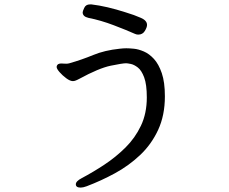

<svg xmlns="http://www.w3.org/2000/svg" viewBox="-20 -779 1040 871"><path d="M607 -622Q600 -622 593 -625Q555 -642 496 -664.5Q437 -687 381 -698Q355 -704 355 -723Q355 -728 362 -743Q369 -759 388 -759H394H395Q463 -751 550 -723Q590 -711 619 -698Q647 -686 647 -666Q647 -655 637 -638.5Q627 -622 607 -622ZM257 -491 280 -490Q288 -490 295 -492Q351 -508 403 -529.5Q455 -551 523 -558Q540 -560 553 -560Q566 -560 587 -558Q608 -556 632.5 -545.5Q657 -535 678.5 -511.5Q700 -488 714 -447Q728 -406 728 -342Q728 -256 697.5 -190Q667 -124 615.5 -75.5Q564 -27 501.5 7Q439 41 373 66Q357 72 346 72Q324 72 324 57Q324 43 351 29Q402 2 453.5 -32Q505 -66 549 -109.5Q593 -153 619.5 -209Q646 -265 646 -337Q646 -396 634 -428Q622 -460 605 -473Q588 -486 573 -489Q558 -492 552 -492Q536 -492 482.5 -481Q429 -470 339 -421Q339 -421 329 -416Q319 -411 311 -411Q298 -411 280.5 -424Q263 -437 250 -452Q237 -467 237 -475Q237 -483 244 -488Q250 -491 257 -491Z"/></svg>

Font: Moon Stars Kai HW
Style: Bold
Weight: 700
Designer: GuiWonder
Version: Version 1.101